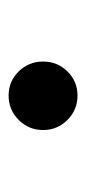

<svg xmlns="http://www.w3.org/2000/svg" viewBox="106 -478 204 457"><g transform="rotate(90 208.5 -250.0)"><path d="M208 -168Q174 -168 150.5 -192Q127 -216 127 -250Q127 -284 150.5 -308Q174 -332 208 -332Q242 -332 266 -308Q290 -284 290 -250Q290 -216 266 -192Q242 -168 208 -168Z"/></g></svg>

Font: Epunda Sans
Style: Bold
Weight: 700
Designer: Simon Atzbach
Foundry: typofactur
Version: Version 2.204; ttfautohint (v1.8.4.7-5d5b)